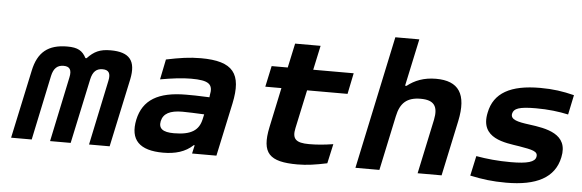

<svg xmlns="http://www.w3.org/2000/svg" viewBox="-47 -861 3095 1021"><g transform="rotate(5 1500.0 -350.5)"><path d="M115 -364 37 0H147L220 -346C229 -387 249 -405 282 -405C315 -405 327 -387 318 -346L245 0H355L429 -346C438 -387 457 -405 490 -405C523 -405 535 -387 526 -346L453 0H563L641 -364C662 -465 625 -509 524 -509C467 -509 436 -494 400 -456H394C374 -494 349 -509 293 -509C191 -509 136 -465 115 -364Z M1006 -509C945 -509 893 -501 821 -486L799 -378C862 -389 915 -396 963 -396C1059 -396 1083 -377 1070 -316L1069 -306C1011 -309 968 -309 945 -309C795 -309 715 -260 692 -154C669 -44 723 9 849 9C913 9 967 -6 1008 -45H1013L1003 0H1133L1194 -284C1228 -445 1179 -509 1006 -509ZM822 -157C831 -198 866 -217 933 -217C960 -217 1007 -215 1049 -213L1043 -186C1030 -128 991 -99 897 -99C838 -99 814 -117 822 -157Z M1618 -104C1548 -104 1526 -124 1539 -183L1583 -388H1799L1822 -500H1606L1634 -630H1498L1470 -500H1384L1360 -388H1446L1401 -176C1371 -34 1416 9 1566 9C1616 9 1663 2 1724 -11L1747 -115C1696 -107 1658 -104 1618 -104Z M2026 -710 1875 0H2003L2065 -291C2080 -364 2116 -396 2189 -396C2260 -396 2284 -364 2269 -291L2207 0H2335L2398 -295C2429 -442 2382 -509 2261 -509C2196 -509 2147 -489 2108 -458H2100L2154 -710Z M2733 -190C2803 -178 2835 -172 2829 -142C2824 -114 2784 -102 2695 -102C2626 -102 2567 -108 2510 -118L2487 -12C2553 2 2606 9 2680 9C2841 9 2938 -40 2961 -151C2989 -279 2866 -298 2775 -310C2714 -318 2673 -327 2680 -360C2686 -387 2713 -399 2804 -399C2870 -399 2927 -392 2977 -381L2999 -486C2939 -501 2887 -509 2817 -509C2659 -509 2571 -460 2550 -354C2519 -212 2658 -202 2733 -190Z"/></g></svg>

Font: LT Wave Mono Bold
Style: Italic
Weight: 700
Designer: Daniel Lyons
Version: Version 2.5 (Glyphs App)